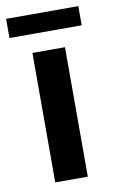

<svg xmlns="http://www.w3.org/2000/svg" viewBox="-91 -678 428 720"><g transform="rotate(-10 122.5 -318.0)"><path d="M60 -493H184V0H60ZM-15 -636H260V-563H-15Z"/></g></svg>

Font: Hanken Grotesk
Style: Bold
Weight: 700
Designer: Alfredo Marco Pradil
Foundry: Hanken Design Co.
Version: Version 3.014